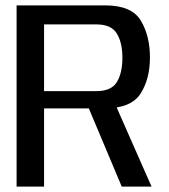

<svg xmlns="http://www.w3.org/2000/svg" viewBox="-20 -695 631 715"><path d="M41.8 0H144.1V-291.3H367.8Q468 -291.3 503.2 -346Q538.4 -400.7 538.4 -480.9Q538.4 -561.8 504.3 -618.4Q470.1 -675 371.7 -675H41.8ZM433.4 0H544.4L401.2 -324.9L299.3 -318.6ZM144.1 -355.7V-604.1H339.4Q394.3 -604.1 415 -570.2Q435.8 -536.3 435.8 -479.7Q435.8 -423.5 415.3 -389.6Q394.8 -355.7 339.4 -355.7Z"/></svg>

Font: Anybody Thin
Style: Regular
Weight: 100
Designer: Tyler Finck
Foundry: Etcetera Type Company
Version: Version 1.114;gftools[0.9.25]